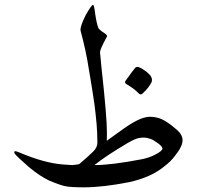

<svg xmlns="http://www.w3.org/2000/svg" viewBox="-20 -762 817 797"><path d="M654.3 -145Q654.3 -153.8 634.8 -168Q615.2 -182.1 604.5 -185.5Q588.4 -190.9 578.6 -190.9Q559.1 -190.9 545.7 -186Q532.2 -181.2 510.7 -168.9Q417 -113.3 372.1 -76.7Q442.4 -76.7 566.4 -100.6Q599.6 -106.9 624 -120.1Q654.3 -135.7 654.3 -145ZM314.9 -632.8Q314 -635.7 314 -638.7Q314 -654.8 335 -697.8Q359.4 -741.7 366.2 -741.7H366.7Q371.1 -739.7 375.5 -701.7Q381.8 -661.1 388.7 -645Q396.5 -634.8 412.6 -625Q424.3 -617.7 424.3 -611.8Q424.3 -608.9 421.9 -606.4Q395 -557.1 395 -544.4Q395 -543.9 395.5 -543V-542L401.4 -480Q423.8 -278.3 423.8 -212.4V-205.1L423.3 -177.7L496.1 -230Q540.5 -260.7 567.4 -270Q586.9 -277.3 604.5 -277.3Q616.7 -277.3 633.3 -273.4Q665.5 -266.1 714.8 -222.7Q737.8 -202.6 737.8 -179.7Q737.8 -153.8 705.6 -114.3Q689 -91.8 662.6 -71.8Q607.4 -25.9 516.1 -5.9Q406.7 15.6 328.6 15.6Q273.9 15.6 251.2 11Q228.5 6.3 184.6 -12.2Q146 -30.3 100.1 -68.4Q47.4 -114.3 40.5 -125Q39.1 -128.9 39.1 -130.4Q39.1 -134.3 43.9 -134.3Q48.3 -134.3 61 -128.9Q165.5 -84.5 243.2 -79.1L280.3 -76.7Q307.6 -79.1 310.5 -82Q352.1 -117.7 367.7 -133.8Q384.3 -149.9 384.3 -170.9Q384.3 -189 383.3 -209.5Q382.3 -230 381.1 -245.8Q379.9 -261.7 377.2 -285.6Q374.5 -309.6 373 -321.8Q371.6 -334 367.2 -361.3Q362.8 -388.7 361.6 -397.5Q360.4 -406.2 355.2 -436.8Q350.1 -467.3 349.1 -472.7Q337.4 -550.3 314.9 -632.8ZM609.4 -421.4Q599.6 -399.9 573.2 -375Q568.4 -370.1 564 -370.1Q559.6 -370.1 553.2 -376.5Q539.1 -392.1 509.3 -410.2Q499 -415 499 -421.4Q499 -423.3 499.5 -424.3Q536.1 -475.6 542 -481.4Q544.4 -483.4 549.3 -484.4Q559.6 -484.4 582.5 -468.3Q588.4 -463.9 589.6 -462.9Q590.8 -461.9 596.4 -456.8Q602.1 -451.7 604.2 -448.7Q606.4 -445.8 608.6 -440.7Q610.8 -435.5 610.8 -430.7Q610.8 -424.8 609.4 -421.4Z"/></svg>

Font: Noon
Style: Regular
Weight: 400
Designer: Mohammad Saleh Souzanchi
Foundry: Farsi Font Store
Version: Version 0.09